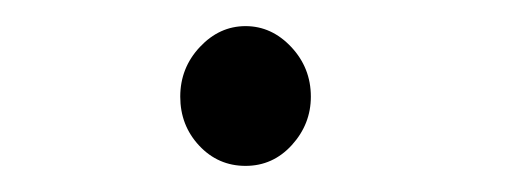

<svg xmlns="http://www.w3.org/2000/svg" viewBox="-20 -406 390 147"><path d="M168 -279Q147 -279 132.5 -294.5Q118 -310 118 -332Q118 -354 133 -370Q148 -386 168 -386Q188 -386 203 -370Q218 -354 218 -332Q218 -311 203.5 -295Q189 -279 168 -279Z"/></svg>

Font: Inconsolata ExtraCondensed Medium
Style: Regular
Weight: 500
Width: 2
Monospace: yes
Designer: Raph Levien, Cyreal, Brenton Simpson
Foundry: Raph Levien, Cyreal, Google
Version: Version 3.001; ttfautohint (v1.8.2.53-6de2)